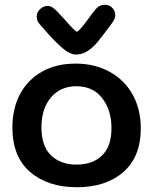

<svg xmlns="http://www.w3.org/2000/svg" viewBox="-20 -784 642 806"><path d="M32 -249Q32 -328 64 -388.5Q96 -449 156 -483Q216 -517 297 -517Q377 -517 439.5 -483Q502 -449 536.5 -387.5Q571 -326 571 -245Q571 -126 498 -62Q425 2 303 2Q181 2 106.5 -62Q32 -126 32 -249ZM448 -246Q448 -322 409 -372Q370 -422 301 -422Q234 -422 194 -375Q154 -328 154 -249Q154 -170 194.5 -131.5Q235 -93 301 -93Q369 -93 408.5 -131.5Q448 -170 448 -246ZM464 -720Q464 -706 451 -688Q411 -634 392 -610.5Q373 -587 349.5 -571Q326 -555 299 -555Q272 -555 237.5 -586Q203 -617 162 -665Q155 -672 147 -682Q134 -696 134 -714Q134 -732 148 -745.5Q162 -759 180 -759Q191 -759 200 -753Q209 -747 222 -734Q230 -726 238 -716.5Q246 -707 256 -697Q296 -651 303 -651Q307 -651 320.5 -666.5Q334 -682 350 -704Q360 -719 382 -746Q397 -764 422 -764Q439 -764 451.5 -751Q464 -738 464 -720Z"/></svg>

Font: Mali SemiBold
Style: Regular
Weight: 600
Designer: Kitiyaporn Chalermlarp | Katatrad Aksorn Co.,Ltd.
Foundry: Cadson Demak Co.,Ltd.
Version: Version 1.000; ttfautohint (v1.6)